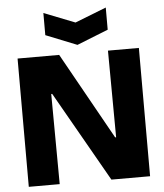

<svg xmlns="http://www.w3.org/2000/svg" viewBox="-59 -932 839 984"><g transform="rotate(-5 361.0 -440.5)"><path d="M49 0V-660H263L512 -214H517L514 -660H673V0H474L210 -464H205L208 0ZM201 -881 361 -818 522 -881V-767L361 -703L201 -767Z"/></g></svg>

Font: Bricolage Grotesque 72pt ExtraBold
Style: Regular
Weight: 800
Designer: Mathieu Triay
Foundry: Atelier Triay
Version: Version 1.001;gftools[0.9.33.dev8+g029e19f]